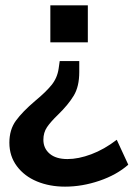

<svg xmlns="http://www.w3.org/2000/svg" viewBox="-20 -509 499 717"><path d="M168 -351V-489H308V-351ZM15 24Q15 -25 39.5 -58.5Q64 -92 111 -132Q151 -165 172.5 -191.5Q194 -218 199 -253L203 -281H276V-240Q276 -186 255.5 -152Q235 -118 197 -81Q169 -54 155.5 -34Q142 -14 142 13Q142 45 165.5 65Q189 85 232 85Q273 85 321 67Q369 49 416 13L459 106Q416 144 351.5 166Q287 188 223 188Q165 188 118 168.5Q71 149 43 111.5Q15 74 15 24Z"/></svg>

Font: wassup Sans
Style: Bold
Weight: 700
Version: Version 2.001